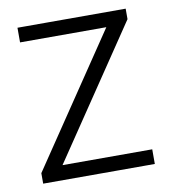

<svg xmlns="http://www.w3.org/2000/svg" viewBox="-67 -600 582 658"><g transform="rotate(-10 224.0 -271.0)"><path d="M31 0V-36.5L348 -506.5V-490.5H37V-541.5H413.5V-505L96.5 -35V-51H419.5V0Z"/></g></svg>

Font: Encode Sans Condensed Thin Light
Style: Regular
Weight: 300
Version: Version 3.002